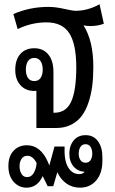

<svg xmlns="http://www.w3.org/2000/svg" viewBox="-20 -594 534 891"><path d="M148.9 0V-172.9Q146 -171.9 139.2 -171.9Q99.1 -171.9 75 -198.5Q50.8 -225.1 50.8 -270Q50.8 -316.4 74.2 -343.3Q97.7 -370.1 139.2 -370.1Q180.7 -370.1 204.3 -341.1Q228 -312 228 -259.8V-70.8H231.9Q287.1 -70.8 310.5 -122.8Q334 -174.8 334 -282.2Q334 -389.2 301.5 -439.7Q269 -490.2 195.8 -490.2Q126 -490.2 62 -459L42 -528.8Q118.2 -562 204.1 -562Q237.8 -562 277.3 -553Q316.9 -543.9 331.1 -543.9Q387.2 -543.9 441.9 -574.2L461.9 -483.9Q433.6 -473.1 398.9 -473.1Q382.8 -473.1 368.2 -476.1V-475.1Q413.1 -404.3 413.1 -283.2Q413.1 -235.4 408 -195.1Q402.8 -154.8 390.6 -118.2Q378.4 -81.5 359.1 -55.9Q339.8 -30.3 309.8 -15.1Q279.8 0 241.2 0ZM139.2 -217.8Q158.2 -217.8 168.2 -231.9Q178.2 -246.1 178.2 -271Q178.2 -295.9 168.2 -310.5Q158.2 -325.2 139.2 -325.2Q119.6 -325.2 109.9 -310.5Q100.1 -295.9 100.1 -271Q100.1 -246.6 109.9 -232.2Q119.6 -217.8 139.2 -217.8ZM103 276.9Q67.4 276.9 43.2 249.5Q19 222.2 19 176.8Q19 130.9 43 105.5Q66.9 80.1 105 80.1Q168 80.1 202.1 157.2L209 173.8L232.9 85.9H279.8Q276.9 149.4 295.7 181.6Q314.5 213.9 347.2 213.9Q365.2 213.9 373 203.1Q342.3 202.1 322 179.2Q301.8 156.2 301.8 119.1Q301.8 82 322 57.6Q342.3 33.2 377 33.2Q414.1 33.2 434.6 61.3Q455.1 89.4 455.1 134.8V152.8Q455.1 210 426.5 243.4Q397.9 276.9 351.1 276.9Q314.9 276.9 287.6 257.1Q260.3 237.3 246.1 205.1L227.1 270H201.2L178.2 223.1Q153.8 276.9 103 276.9ZM408.2 119.1Q408.2 100.1 400.1 87.6Q392.1 75.2 377 75.2Q361.8 75.2 353.5 87.6Q345.2 100.1 345.2 119.1Q345.2 137.2 353.5 149.2Q361.8 161.1 377 161.1Q392.1 161.1 400.1 149.4Q408.2 137.7 408.2 119.1ZM106 228Q125.5 228 137 208Q148.4 188 149.9 162.1Q132.3 128.9 106.9 128.9Q89.4 128.9 80.1 142.8Q70.8 156.7 70.8 176.8Q70.8 199.2 80.1 213.6Q89.4 228 106 228Z"/></svg>

Font: Noto Sans Thai Looped Condensed
Style: Regular
Weight: 400
Width: 3
Designer: Sasikarn Vongin, Ben Mitchell
Foundry: The Fontpad Ltd
Version: Version 1.00